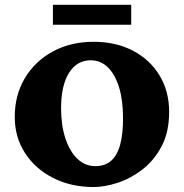

<svg xmlns="http://www.w3.org/2000/svg" viewBox="-20 -752 749 781"><path d="M361.3 8.8Q268.6 8.8 195.8 -28.3Q123 -65.4 81.5 -129.9Q40 -194.3 40 -276.4Q40 -365.2 81.1 -434.1Q122.1 -502.9 194.8 -542.5Q267.6 -582 360.4 -582Q451.2 -582 520.5 -545.9Q589.8 -509.8 628.9 -445.3Q668 -380.9 668 -296.9Q668 -214.8 637.2 -156.7Q606.4 -98.6 558.6 -62Q510.7 -25.4 458 -8.3Q405.3 8.8 361.3 8.8ZM367.2 -76.2Q407.2 -76.2 432.1 -98.1Q457 -120.1 468.8 -163.6Q480.5 -207 480.5 -270.5Q480.5 -343.8 464.4 -396.5Q448.2 -449.2 418.9 -478Q389.6 -506.8 348.6 -506.8Q293 -506.8 260.7 -455.6Q228.5 -404.3 228.5 -311.5Q228.5 -242.2 246.1 -189Q263.7 -135.7 294.9 -106Q326.2 -76.2 367.2 -76.2ZM195.3 -732.4H513.7V-651.4H195.3Z"/></svg>

Font: Crimson Pro Black
Style: Regular
Weight: 900
Designer: Jacques Le Bailly
Foundry: Baron von Fonthausen
Version: Version 1.003